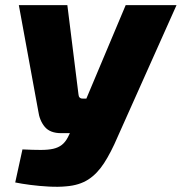

<svg xmlns="http://www.w3.org/2000/svg" viewBox="-20 -710 704 744"><path d="M664 -690 436 -180Q410 -119 383 -77.5Q356 -36 321.5 -14Q287 8 237 12Q207 15 169.5 13Q132 11 97.5 6.5Q63 2 39 -3L67 -131Q109 -129 138 -129Q167 -129 186.5 -133.5Q206 -138 219.5 -148.5Q233 -159 243 -178L281 -256L313 -324L467 -690ZM241 -690 284 -345Q285 -328 300 -328H338L371 -194H217Q174 -194 153.5 -218.5Q133 -243 128 -281L53 -690Z"/></svg>

Font: Exo 2 ExtraBold
Style: Italic
Weight: 800
Italic angle: -8°
Designer: Natanael Gama
Foundry: Natanael Gama
Version: Version 2.010